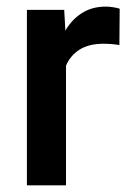

<svg xmlns="http://www.w3.org/2000/svg" viewBox="-20 -558 394 578"><path d="M340.3 -531.7 339.4 -422.4Q315.9 -426.3 291.5 -426.3Q247.6 -426.3 219.7 -408.7Q191.9 -391.1 178.7 -360.4V0H61V-528.3H173.3L176.8 -465.8Q196.3 -499.5 226.8 -518.8Q257.3 -538.1 298.3 -538.1Q309.1 -538.1 321.5 -536.1Q334 -534.2 340.3 -531.7Z"/></svg>

Font: Vazirmatn UI FD Medium
Style: Regular
Weight: 500
Designer: Saber Rastikerdar
Foundry: Saber Rastikerdar
Version: Version 33.003